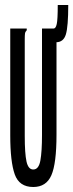

<svg xmlns="http://www.w3.org/2000/svg" viewBox="-20 -737 293 768"><path d="M113 11Q57 11 39 -39.5Q21 -90 21 -195V-623H87V-616Q81 -610 80 -603Q79 -596 79 -579V-194Q79 -123 86 -91Q93 -59 113 -59Q135 -59 141.5 -95Q148 -131 148 -197V-623H206V-198Q206 -83 185.5 -36Q165 11 113 11ZM204 -568 195 -623Q203 -623 207 -641Q211 -659 211 -717H253Q253 -631 243.5 -599.5Q234 -568 204 -568Z"/></svg>

Font: Inconsolata UltraCondensed SemiBold
Style: Regular
Weight: 600
Width: 1
Monospace: yes
Designer: Raph Levien, Cyreal, Brenton Simpson
Foundry: Raph Levien, Cyreal, Google
Version: Version 3.001; ttfautohint (v1.8.2.53-6de2)